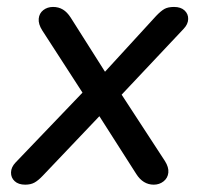

<svg xmlns="http://www.w3.org/2000/svg" viewBox="-20 -514 571 542"><path d="M23.9 -55.2 230 -270.4 228.6 -228.2 99.3 -428.1Q87.9 -446 89.3 -461.2Q90.7 -476.4 102.2 -485.4Q113.7 -494.4 129.7 -494.4Q145.4 -494.4 157.5 -487.1Q169.6 -479.9 179.6 -464.3L286.8 -295.1H261.4L420.9 -469.2Q434.2 -483.1 444.3 -488.8Q454.5 -494.4 471.3 -494.4Q490.3 -494.4 500.9 -484.6Q511.6 -474.7 511.2 -460.2Q510.9 -445.7 498.4 -432.6L307.6 -230L306.8 -272.2L445.4 -59.7Q456.8 -41.8 455.2 -26.6Q453.6 -11.4 441.8 -2.1Q430 7.3 414 7.3Q398.9 7.3 386.5 -0.3Q374.1 -7.9 364.7 -22.8L248.3 -205.1L277.4 -203.7L100.7 -17.9Q87.9 -4.4 77.3 1.4Q66.8 7.3 51.1 7.3Q32 7.3 21.4 -2.6Q10.8 -12.4 11.1 -27.2Q11.4 -42.1 23.9 -55.2Z"/></svg>

Font: SN Pro Thin
Style: Italic
Weight: 200
Italic angle: -9°
Designer: Tobias Whetton
Foundry: Supernotes
Version: Version 1.003;Glyphs 3.3 (3324)